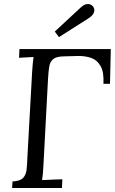

<svg xmlns="http://www.w3.org/2000/svg" viewBox="-20 -947 581 967"><path d="M41 0 43 -33Q81 -35 96 -50.5Q111 -66 114 -93.5Q117 -121 118 -156L142 -588Q143 -608 145 -626.5Q147 -645 149 -660Q131 -659 112.5 -658Q94 -657 76 -656L78 -700H538L534 -525H501Q504 -584 486.5 -614.5Q469 -645 438.5 -655.5Q408 -666 370 -665L297 -663Q263 -662 247.5 -649Q232 -636 228 -611.5Q224 -587 222 -552L199 -119Q198 -92 196 -72.5Q194 -53 192 -40Q209 -41 226 -41.5Q243 -42 260 -43Q277 -44 294 -44L292 0ZM277 -760 256 -788 383 -906Q402 -924 415.5 -926Q429 -928 437.5 -923Q446 -918 448 -915Q452 -911 454.5 -901.5Q457 -892 451 -879.5Q445 -867 423 -853Z"/></svg>

Font: Lora Italic
Style: Italic
Weight: 400
Italic angle: -3°
Designer: Olga Karpushina, Alexei Vanyashin (Cyrillic)
Foundry: Cyreal
Version: Version 2.210; ttfautohint (v1.8.1.43-b0c9)